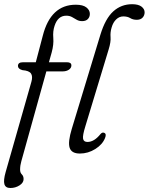

<svg xmlns="http://www.w3.org/2000/svg" viewBox="-29 -740 725 936"><path d="M58.5 -418.5Q58.5 -436.5 83 -436.5H145.5L179.5 -565.5Q218 -717 340.5 -717Q375.5 -717 392.2 -703.8Q409 -690.5 409 -672.5Q409 -657 399.2 -647Q389.5 -637 371.5 -637Q356.5 -637 345.2 -643.5Q334 -650 322.2 -656.8Q310.5 -663.5 294 -663.5Q253 -663.5 237 -614Q228 -587.5 230.8 -555.2Q233.5 -523 223 -484.5L209.5 -436.5H297.5Q319 -436.5 319 -421Q319 -408.5 306.8 -400.2Q294.5 -392 277 -392H197L75 46Q69 66.5 69 87Q69 102 77.5 110.2Q86 118.5 86 133Q86 151 66 163.8Q46 176.5 21.5 176.5Q-2 176.5 -7.5 158Q-13 139.5 -1.5 99L124 -341Q131.5 -367.5 122.2 -381.5Q113 -395.5 80.5 -398Q58.5 -404 58.5 -418.5ZM615 -719.5Q645.5 -719.5 660.8 -707.8Q676 -696 676 -680Q676 -664.5 666 -654Q656 -643.5 638 -643.5Q619 -643.5 605.8 -651.8Q592.5 -660 572 -660Q552.5 -660 537.2 -645.2Q522 -630.5 515 -605.5Q508 -582 510 -558.8Q512 -535.5 500.5 -498.5L387 -124Q373 -79 376 -63.5Q379 -48 397.5 -48Q430 -48 460.5 -86Q469 -96 477.5 -93Q492 -88.5 483 -67Q470.5 -35.5 435.5 -13.5Q400.5 8.5 360.5 8.5Q319.5 8.5 310.5 -19.8Q301.5 -48 321 -112L460.5 -571Q484.5 -649.5 523.2 -684.5Q562 -719.5 615 -719.5Z"/></svg>

Font: Fraunces 72pt SuperSoft Light
Style: Italic
Weight: 300
Italic angle: -16°
Version: Version 1.000;[b76b70a41]